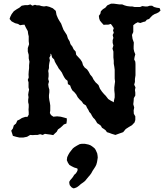

<svg xmlns="http://www.w3.org/2000/svg" viewBox="-20 -734 892 1043"><path d="M583 -714H599L629 -710H644L656 -705L670 -701L686 -699H698L711 -696H741L753 -701L768 -699H781L794 -703H806L817 -696L832 -692L847 -690L852 -677L843 -668L832 -662L819 -657L808 -650L799 -641L790 -631L778 -627L769 -617L759 -615L742 -609L728 -613L715 -606L704 -597V-560L697 -544L700 -523L707 -503L706 -482V-468L709 -454L715 -439L711 -424L709 -411L715 -399L716 -386V-325L713 -305V-289L709 -274L716 -259L713 -245L715 -231V-215L707 -201L706 -185L704 -168L709 -150L706 -134L707 -116L715 -102V-82L711 -69L697 -54L680 -44L663 -33L649 -16L629 -9L607 -1L587 -7L574 -12L561 -16L554 -26L545 -33L534 -40L528 -51L519 -58L508 -65L501 -77L495 -86L486 -95L479 -106L474 -116L465 -126L460 -137L453 -148L447 -161L433 -170L424 -183L412 -194L402 -206L394 -221L384 -233L373 -243L366 -256L361 -270L349 -277L347 -295L336 -304L329 -314L322 -327L316 -340L308 -351L299 -362L292 -375L285 -386L278 -399L274 -411L263 -422L259 -438L253 -443L255 -434L248 -420L251 -406L248 -392L246 -378V-364L242 -349L244 -335V-320L242 -305L246 -291L242 -276L244 -261L248 -247V-233L246 -217V-205L248 -190L251 -175L253 -161V-134L251 -120L257 -109L270 -100L290 -102L310 -100L329 -95L343 -91V-79L341 -63L327 -58L318 -49L308 -40L295 -31L288 -18L278 -9L269 0L253 -3L237 -5L224 -7L212 -1L198 -5L184 -1H171L158 0L144 -1L127 9L107 13H85L67 9L50 4L46 -9L41 -24L50 -36L55 -53L67 -63L74 -79L85 -84L99 -93L117 -99H129L136 -111V-124L135 -139L136 -152V-166L133 -179V-192L135 -206L133 -219L135 -233L138 -247L135 -259V-287L131 -300L136 -313L135 -329L136 -346L138 -364V-380L140 -399L136 -417V-436L131 -454V-473L138 -494L136 -510V-537L133 -549L131 -565L120 -585L113 -600L101 -599L89 -597L78 -604L62 -608L43 -618L32 -631L36 -643L43 -657L55 -673L71 -684L85 -692L98 -703L115 -706H131L145 -710L156 -703L170 -708L180 -705H193L206 -701L219 -699L232 -701L248 -697L267 -689L283 -675L287 -653L295 -634L303 -620L312 -606L318 -590L325 -572L343 -544L349 -525L358 -510L363 -494L373 -481L380 -466L391 -454L394 -436L405 -424L417 -411L426 -397L431 -380L440 -367L453 -357L462 -344L470 -329L481 -316L488 -302L499 -287L515 -272L523 -252L534 -236L545 -223L554 -214L568 -196L582 -187L594 -181L598 -178L599 -187L603 -205V-223L601 -243V-259L603 -276L605 -291L603 -307V-355L601 -371L598 -388V-404L596 -422V-454L591 -470L596 -487L592 -501V-516L596 -528L592 -544L598 -556L594 -569L598 -581L589 -595L582 -604L568 -600H555L543 -599L532 -611L523 -622L519 -633L517 -648L525 -659L528 -673L539 -684L552 -692L563 -705ZM413 49 425 47H440L460 51L471 55L479 60L487 66L495 73L500 81L508 99L510 111L511 122L509 135L507 147L503 161L498 171L491 182L483 194L476 207L468 218L460 227L442 249L432 257L419 266L409 275L398 283L386 288L378 289L368 283L359 272L357 264L356 254L362 244L371 234L377 226L383 216L392 208L398 199L402 189L400 181L383 176L369 169L357 162L349 150L343 136L345 120L351 107L358 95L368 82L376 72L385 65L398 57Z"/></svg>

Font: Tagesschrift
Style: Regular
Weight: 400
Designer: Yanone
Version: Version 2.000; ttfautohint (v1.8.4.7-5d5b)